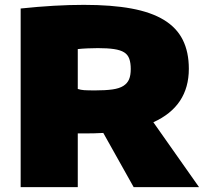

<svg xmlns="http://www.w3.org/2000/svg" viewBox="-20 -770 839 790"><path d="M405 -223Q387 -222 368 -221.5Q349 -221 329 -221H300V0H65V-735Q207 -750 325 -750Q439 -750 520.5 -735Q602 -720 654.5 -688Q707 -656 732 -606Q757 -556 757 -487Q757 -333 611 -267L799 0H530ZM371 -398Q414 -398 442.5 -402Q471 -406 487.5 -416.5Q504 -427 511 -443.5Q518 -460 518 -486Q518 -511 512 -528Q506 -545 491 -554.5Q476 -564 449.5 -568Q423 -572 383 -572Q366 -572 341 -571Q316 -570 300 -568V-404Q312 -400 326.5 -399Q341 -398 371 -398Z"/></svg>

Font: Encode Sans Wide
Style: Black
Weight: 900
Designer: Pablo Impallari, Andres Torresi
Foundry: Pablo Impallari, Andres Torresi
Version: Version 1.000; ttfautohint (v1.00) -l 8 -r 50 -G 200 -x 14 -